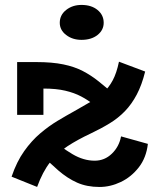

<svg xmlns="http://www.w3.org/2000/svg" viewBox="-20 -730 633 764"><path d="M453.4 -484.5 557.6 -445.3Q544.4 -391.9 524.2 -353.7Q504 -315.5 477.2 -287.7Q450.3 -259.9 416.3 -239.2Q382.3 -218.4 340.5 -198.6Q288.4 -174.1 248.8 -148.3Q209.2 -122.5 179.5 -84.6Q149.7 -46.7 127.7 13.8L26.1 -27Q46.4 -86.7 76.2 -128.6Q106 -170.5 140.3 -199.5Q174.5 -228.5 209.8 -249.6Q245 -270.7 276.4 -288Q312.3 -308.3 340.7 -325Q369.2 -341.7 391.1 -361.6Q413.1 -381.5 428.6 -410.5Q444.1 -439.4 453.4 -484.5ZM375.8 14Q325.9 14 287 -3.2Q248.1 -20.5 211.8 -52Q175.5 -83.5 133.3 -125.9L168.9 -188.8Q224.5 -142.5 268.4 -116.6Q312.3 -90.6 356.8 -90.6Q396.3 -90.6 425.1 -118.5Q454 -146.3 461.7 -187.3L568.4 -157.5Q562.1 -102.3 532.2 -64Q502.3 -25.7 460.6 -5.8Q418.9 14 375.8 14ZM48.2 -272.8V-483H124.9Q187.6 -483 231.9 -473.8Q276.2 -464.7 309.7 -447.3Q343.1 -429.9 373.4 -405.5Q403.7 -381.1 438.6 -350.4L389.2 -284Q369.9 -299.9 349.6 -316.1Q329.3 -332.3 302.6 -346.4Q275.8 -360.6 239.8 -369.1Q203.9 -377.6 152.8 -377.6V-272.8ZM304.3 -571.4Q268.5 -571.4 243.2 -590.8Q217.8 -610.3 217.8 -639.4Q217.8 -670.3 243.2 -690.4Q268.5 -710.4 304.3 -710.4Q343.7 -710.4 368.1 -690.4Q392.6 -670.3 392.6 -639.4Q392.6 -610.3 368.1 -590.8Q343.6 -571.4 304.3 -571.4Z"/></svg>

Font: BioRhyme ExtraBold
Style: Regular
Weight: 800
Designer: Aoife Mooney
Foundry: Aoife Mooney Type
Version: Version 1.600;gftools[0.9.33]